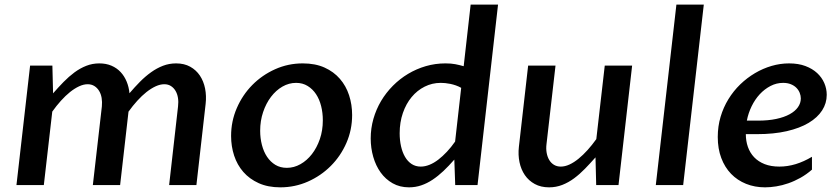

<svg xmlns="http://www.w3.org/2000/svg" viewBox="-20 -802 3634 832"><path d="M110.4 -517.6H207L210 -397.5Q232.4 -423.3 255.4 -446.8Q278.3 -470.2 302.7 -488.3Q327.1 -506.3 353.8 -516.8Q380.4 -527.3 410.6 -527.3Q439.9 -527.3 463.1 -517.3Q486.3 -507.3 502.7 -489.7Q519 -472.2 528.8 -448.5Q538.6 -424.8 541 -397.9Q563.5 -424.3 586.7 -447.8Q609.9 -471.2 634.8 -489Q659.7 -506.8 686.5 -517.1Q713.4 -527.3 743.2 -527.3Q778.3 -527.3 804.2 -512.9Q830.1 -498.5 846.2 -474.4Q862.3 -450.2 868.7 -418.5Q875 -386.7 871.1 -352.1L831.1 0H712.9L751.5 -340.8Q753.9 -360.4 751.2 -377.7Q748.5 -395 740.7 -408.2Q732.9 -421.4 720.7 -429.2Q708.5 -437 691.9 -437Q674.3 -437 654.5 -428Q634.8 -418.9 614.7 -403.1Q594.7 -387.2 575 -365.5Q555.2 -343.8 537.1 -318.4V-320.3L500.5 0H382.3L421.4 -340.8Q423.3 -360.4 420.4 -377.7Q417.5 -395 409.4 -408.2Q401.4 -421.4 388.9 -429.2Q376.5 -437 359.9 -437Q342.3 -437 322.8 -428Q303.2 -418.9 283.4 -403.1Q263.7 -387.2 244.1 -365.5Q224.6 -343.8 206.5 -318.4L169.9 0H51.3Z M1194.8 9.8Q1141.1 9.8 1101.1 -8.3Q1061 -26.4 1034.4 -56.9Q1007.8 -87.4 994.6 -127.7Q981.4 -168 981.4 -212.9Q981.4 -276.4 1006.1 -333.5Q1030.8 -390.6 1073.2 -433.6Q1115.7 -476.6 1172.1 -502Q1228.5 -527.3 1292 -527.3Q1346.2 -527.3 1386.2 -509.3Q1426.3 -491.2 1452.9 -460.4Q1479.5 -429.7 1492.7 -389.2Q1505.9 -348.6 1505.9 -303.7Q1505.9 -239.3 1481 -182.4Q1456.1 -125.5 1413.3 -82.8Q1370.6 -40 1314.2 -15.1Q1257.8 9.8 1194.8 9.8ZM1223.1 -74.7Q1253.9 -74.7 1282 -90.6Q1310.1 -106.4 1331.5 -134Q1353 -161.6 1366 -199.2Q1378.9 -236.8 1378.9 -280.8Q1378.9 -313 1371.6 -342.3Q1364.3 -371.6 1349.6 -393.8Q1335 -416 1313.2 -429.4Q1291.5 -442.9 1263.2 -442.9Q1231.9 -442.9 1203.9 -426.8Q1175.8 -410.6 1154.3 -382.3Q1132.8 -354 1120.1 -316.2Q1107.4 -278.3 1107.4 -235.4Q1107.4 -203.1 1115 -173.8Q1122.6 -144.5 1137.2 -122.6Q1151.9 -100.6 1173.3 -87.6Q1194.8 -74.7 1223.1 -74.7Z M1948.7 -110.4Q1924.8 -83 1901.6 -61Q1878.4 -39.1 1854.5 -23.2Q1830.6 -7.3 1805.4 1.2Q1780.3 9.8 1752.4 9.8Q1712.4 9.8 1681.4 -7.8Q1650.4 -25.4 1629.4 -54.7Q1608.4 -84 1597.4 -122.3Q1586.4 -160.6 1586.4 -202.1Q1586.4 -245.6 1598.1 -286.9Q1609.9 -328.1 1631.3 -364.3Q1652.8 -400.4 1682.6 -430.4Q1712.4 -460.4 1748.3 -481.9Q1784.2 -503.4 1825.2 -515.4Q1866.2 -527.3 1910.2 -527.3Q1935.1 -527.3 1952.6 -523.9Q1970.2 -520.5 1989.3 -515.1L2019.5 -782.2H2138.2L2049.3 0H1952.6ZM1978.5 -421.4Q1967.3 -427.7 1955.3 -431.9Q1943.4 -436 1931.6 -438.5Q1919.9 -440.9 1909.4 -441.9Q1898.9 -442.9 1890.1 -442.9Q1852.5 -442.9 1820.1 -426.5Q1787.6 -410.2 1763.7 -381.3Q1739.7 -352.5 1725.8 -312.3Q1711.9 -272 1711.9 -224.6Q1711.9 -194.3 1717.8 -168.2Q1723.6 -142.1 1735.1 -122.3Q1746.6 -102.5 1763.7 -91.3Q1780.8 -80.1 1803.2 -80.1Q1821.8 -80.1 1841.1 -87.9Q1860.4 -95.7 1879.2 -110.1Q1897.9 -124.5 1916.5 -144.3Q1935.1 -164.1 1952.1 -188.5Z M2660.2 0H2563.5L2560.5 -120.1Q2537.6 -94.2 2514.9 -70.8Q2492.2 -47.4 2467.8 -29.3Q2443.4 -11.2 2416.5 -0.7Q2389.6 9.8 2359.4 9.8Q2323.7 9.8 2297.4 -4.6Q2271 -19 2254.4 -43.2Q2237.8 -67.4 2231.2 -99.1Q2224.6 -130.9 2228.5 -165.5L2268.6 -517.6H2387.2L2348.1 -176.8Q2345.7 -157.2 2348.9 -139.6Q2352.1 -122.1 2359.9 -108.9Q2367.7 -95.7 2380.4 -87.9Q2393.1 -80.1 2410.2 -80.1Q2428.2 -80.1 2447.8 -89.1Q2467.3 -98.1 2487.1 -114.3Q2506.8 -130.4 2526.4 -152.1Q2545.9 -173.8 2564 -199.2L2600.6 -517.6H2719.2Z M2911.1 -782.2H3029.8L2940.4 0H2821.8Z M3295.4 9.8Q3250.5 9.8 3212.9 -5.4Q3175.3 -20.5 3147.9 -48.8Q3120.6 -77.1 3105.5 -117.4Q3090.3 -157.7 3090.3 -208.5Q3090.3 -254.4 3102.5 -295.7Q3114.7 -336.9 3136.5 -372.3Q3158.2 -407.7 3187.7 -436.3Q3217.3 -464.8 3251.7 -485.1Q3286.1 -505.4 3323.7 -516.4Q3361.3 -527.3 3399.4 -527.3Q3439.5 -527.3 3470 -515.9Q3500.5 -504.4 3521 -485.4Q3541.5 -466.3 3552 -441.9Q3562.5 -417.5 3562.5 -391.1Q3562.5 -354.5 3542.5 -323.5Q3522.5 -292.5 3484.1 -269.5Q3445.8 -246.6 3389.4 -233.6Q3333 -220.7 3260.7 -220.7H3211.9Q3211.9 -190.9 3220.9 -165.3Q3230 -139.6 3248 -120.6Q3266.1 -101.6 3293.5 -90.8Q3320.8 -80.1 3357.4 -80.1Q3392.6 -80.1 3428 -90.8Q3463.4 -101.6 3498.5 -122.6V-66.9Q3475.1 -46.4 3449 -31.7Q3422.9 -17.1 3396.2 -7.8Q3369.6 1.5 3343.8 5.6Q3317.9 9.8 3295.4 9.8ZM3373.5 -442.9Q3344.7 -442.9 3318.8 -429.4Q3293 -416 3272.2 -393.6Q3251.5 -371.1 3237.1 -341.6Q3222.7 -312 3216.3 -279.3H3264.6Q3309.1 -279.3 3343.5 -286.6Q3377.9 -293.9 3401.6 -306.9Q3425.3 -319.8 3437.7 -337.4Q3450.2 -355 3450.2 -375.5Q3450.2 -387.7 3445.3 -399.9Q3440.4 -412.1 3430.9 -421.6Q3421.4 -431.2 3407 -437Q3392.6 -442.9 3373.5 -442.9Z"/></svg>

Font: Proza Libre
Style: Medium Italic
Weight: 500
Designer: Jasper de Waard
Foundry: Jasper de Waard
Version: Version 1.000; ttfautohint (v1.4.1.8-43bc)